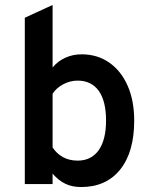

<svg xmlns="http://www.w3.org/2000/svg" viewBox="-20 -742 612 774"><path d="M307 12Q271 12 243.8 -1Q216.5 -14 192 -42V0H80V-670.5L192 -722V-470Q213 -495.5 243.2 -509.2Q273.5 -523 309 -523Q372.5 -523 420.2 -489.8Q468 -456.5 494.5 -396.5Q521 -336.5 521 -256Q521 -129 464.5 -58.5Q408 12 307 12ZM293 -94.5Q348 -94.5 377.8 -136.5Q407.5 -178.5 407.5 -256Q407.5 -334.5 378 -375.8Q348.5 -417 293 -417Q262.5 -417 234.8 -402.2Q207 -387.5 192 -364V-147.5Q208.5 -122.5 234 -108.5Q259.5 -94.5 293 -94.5Z"/></svg>

Font: Overpass SemiBold
Style: Regular
Weight: 600
Designer: Delve Withrington, Dave Bailey, Thomas Jockin
Foundry: Delve Fonts LLC
Version: Version 4.000